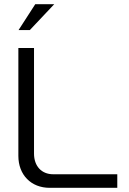

<svg xmlns="http://www.w3.org/2000/svg" viewBox="-20 -900 620 920"><path d="M68 -670V-153C68 -62 129 0 218 0H542V-65H235C179 -65 143 -104 143 -164V-670ZM69 -756H123L240 -880H149Z"/></svg>

Font: LT Wave Text Light
Style: Regular
Weight: 300
Designer: Daniel Lyons
Version: Version 2.5 (Glyphs App)